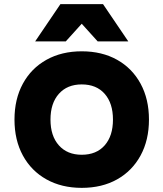

<svg xmlns="http://www.w3.org/2000/svg" viewBox="-20 -888 790 928"><path d="M375 20Q278 20 204.5 -21Q131 -62 90.5 -136.5Q50 -211 50 -310Q50 -409 90.5 -483.5Q131 -558 204.5 -599Q278 -640 375 -640Q473 -640 546 -599Q619 -558 659.5 -483.5Q700 -409 700 -310Q700 -211 659.5 -136.5Q619 -62 546 -21Q473 20 375 20ZM375 -140Q446 -140 486 -185.5Q526 -231 526 -310Q526 -389 486 -434.5Q446 -480 375 -480Q305 -480 264.5 -434.5Q224 -389 224 -310Q224 -231 264.5 -185.5Q305 -140 375 -140ZM150 -688 272 -868H478L600 -688H452L321 -833H429L298 -688Z"/></svg>

Font: Martian Mono SemiExpanded ExtraBold
Style: Regular
Weight: 800
Width: 6
Designer: Roman Shamin
Foundry: Evil Martians
Version: Version 1.000